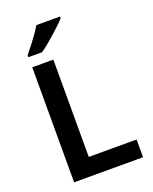

<svg xmlns="http://www.w3.org/2000/svg" viewBox="-169 -1029 890 1120"><g transform="rotate(-20 275.5 -468.5)"><path d="M92 0V-714H223V-110H520V0ZM346 -927Q334 -913 313 -893Q292 -873 267.5 -851Q243 -829 219 -809.5Q195 -790 176 -777H91V-790Q107 -809 127 -834.5Q147 -860 166.5 -887.5Q186 -915 199 -937H346Z"/></g></svg>

Font: Noto Sans Sora Sompeng SemiBold
Style: Regular
Weight: 600
Version: Version 2.101